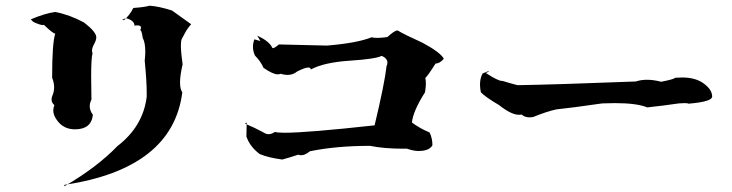

<svg xmlns="http://www.w3.org/2000/svg" viewBox="-20 -688 2571 674"><path d="M206 -34Q322 -102 392 -175Q482 -244 495 -348V-364Q495 -403 488 -475Q490 -493 490 -508Q490 -538 481 -555Q477 -582 473 -582Q472 -582 470 -579Q475 -586 475 -591Q475 -599 461 -599L452 -598Q452 -616 423 -624Q408 -620 408 -619H414V-616Q435 -634 448 -660Q489 -663 505 -668Q537 -666 584 -651L651 -603Q637 -587 629 -571.5Q621 -556 618 -551Q615 -544 615 -528Q615 -505 621 -462Q612 -423 612 -399Q612 -375 620 -364Q586 -96 206 -39ZM243 -234Q203 -234 180 -266Q167 -284 167 -300Q167 -310 171 -319Q161 -327 161 -339Q161 -344 163 -350Q170 -365 170 -381Q170 -398 163 -415Q163 -538 174 -570Q166 -570 134 -601Q133 -600 130 -600Q121 -600 97 -611L88 -620Q137 -641 174 -646Q225 -636 275 -609Q318 -576 318 -557Q318 -547 310.5 -533.5Q303 -520 303 -510Q303 -505 305 -501Q300 -486 300 -419L301 -338Q295 -327 295 -315Q295 -300 306 -285Q301 -234 243 -234Z M971 -128Q924 -134 892 -147Q857 -173 845 -209L846 -258L840 -254Q874 -240 905 -223Q914 -217 923 -217Q934 -217 945 -225Q954 -222 979 -222Q1058 -222 1295 -248Q1330 -394 1337 -456Q1340 -462 1340 -468Q1340 -483 1320 -492Q1300 -481 1208.5 -475Q1117 -469 1071 -444Q1071 -451 1062 -451Q1051 -451 1023 -437Q1009 -425 989 -425Q978 -425 965 -429Q961 -427 955 -427Q938 -427 905 -450Q895 -473 875 -493Q868 -508 868 -524Q868 -537 873 -550L894 -544L883 -563Q924 -544 935 -522Q936 -519 938 -519Q944 -519 959 -532L1128 -528Q1235 -537 1284 -557Q1293 -555 1305 -555Q1320 -555 1340 -558Q1365 -581 1375 -581H1376Q1401 -566 1463 -538Q1525 -505 1538 -482Q1524 -465 1509 -465Q1484 -425 1473 -414Q1475 -406 1475 -395Q1475 -382 1472 -364Q1430 -298 1426 -258Q1454 -237 1488 -223Q1498 -203 1498 -178Q1487 -158 1449 -158Q1431 -158 1409 -166H1396Q1328 -166 1279 -176Q1160 -176 1068 -157Q1051 -143 1037 -143Q1032 -143 1027 -145Q997 -135 971 -128Z M1839 -276Q1822 -276 1811 -286Q1807 -285 1802 -285Q1775 -285 1732 -319Q1683 -348 1668 -364Q1665 -379 1665 -391Q1665 -413 1674 -430L1696 -439Q1696 -435 1685 -432Q1728 -404 1742 -404H1744Q1769 -396 1797 -389Q1927 -391 2212 -402Q2230 -408 2251 -408Q2274 -408 2301 -401Q2347 -410 2350 -415L2375 -416Q2422 -416 2451 -394.5Q2480 -373 2480 -349Q2480 -331 2397 -324Q2394 -326 2383 -326L2363 -325Q2309 -317 2252 -311Q2216 -326 2138 -326L2094 -325Q1983 -309 1933 -304Q1900 -297 1851 -277Z"/></svg>

Font: Xiangcui Kesong Xiangcui Kesong
Style: Regular
Weight: 400
Version: Version 1.501;March 28, 2024;FontCreator 14.0.0.2814 64-bit